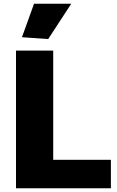

<svg xmlns="http://www.w3.org/2000/svg" viewBox="-20 -1012 628 1032"><path d="M98 -812 163 -992H363L239 -802ZM66 -740H266V-153H576V0H66Z"/></svg>

Font: Encode Sans Normal
Style: ExtraBold
Weight: 800
Designer: Pablo Impallari, Andres Torresi
Foundry: Pablo Impallari, Andres Torresi
Version: Version 1.000; ttfautohint (v1.00) -l 8 -r 50 -G 200 -x 14 -